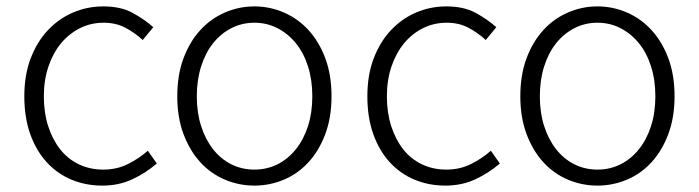

<svg xmlns="http://www.w3.org/2000/svg" viewBox="-20 -567 2184 600"><path d="M300 13Q248 13 203.5 -5.5Q159 -24 126 -60Q93 -96 74.5 -148Q56 -200 56 -266Q56 -333 76 -385Q96 -437 130 -473Q164 -509 208.5 -528Q253 -547 303 -547Q357 -547 394 -527Q431 -507 459 -482L426 -442Q401 -465 371.5 -480.5Q342 -496 304 -496Q264 -496 230 -479Q196 -462 171 -432Q146 -402 131.5 -359.5Q117 -317 117 -266Q117 -215 130.5 -173Q144 -131 168 -100.5Q192 -70 226.5 -53.5Q261 -37 303 -37Q345 -37 380 -54.5Q415 -72 442 -96L470 -56Q435 -26 393 -6.5Q351 13 300 13Z M775 13Q727 13 683 -5.5Q639 -24 606 -60Q573 -96 553.5 -148Q534 -200 534 -266Q534 -333 553.5 -385Q573 -437 606 -473Q639 -509 683 -528Q727 -547 775 -547Q823 -547 867 -528Q911 -509 944 -473Q977 -437 996.5 -385Q1016 -333 1016 -266Q1016 -200 996.5 -148Q977 -96 944 -60Q911 -24 867 -5.5Q823 13 775 13ZM775 -37Q814 -37 847 -53.5Q880 -70 904.5 -100.5Q929 -131 942.5 -173Q956 -215 956 -266Q956 -317 942.5 -359.5Q929 -402 904.5 -432Q880 -462 847 -479Q814 -496 775 -496Q736 -496 703 -479Q670 -462 646 -432Q622 -402 608.5 -359.5Q595 -317 595 -266Q595 -215 608.5 -173Q622 -131 646 -100.5Q670 -70 703 -53.5Q736 -37 775 -37Z M1372 13Q1320 13 1275.5 -5.5Q1231 -24 1198 -60Q1165 -96 1146.5 -148Q1128 -200 1128 -266Q1128 -333 1148 -385Q1168 -437 1202 -473Q1236 -509 1280.5 -528Q1325 -547 1375 -547Q1429 -547 1466 -527Q1503 -507 1531 -482L1498 -442Q1473 -465 1443.5 -480.5Q1414 -496 1376 -496Q1336 -496 1302 -479Q1268 -462 1243 -432Q1218 -402 1203.5 -359.5Q1189 -317 1189 -266Q1189 -215 1202.5 -173Q1216 -131 1240 -100.5Q1264 -70 1298.5 -53.5Q1333 -37 1375 -37Q1417 -37 1452 -54.5Q1487 -72 1514 -96L1542 -56Q1507 -26 1465 -6.5Q1423 13 1372 13Z M1847 13Q1799 13 1755 -5.5Q1711 -24 1678 -60Q1645 -96 1625.5 -148Q1606 -200 1606 -266Q1606 -333 1625.5 -385Q1645 -437 1678 -473Q1711 -509 1755 -528Q1799 -547 1847 -547Q1895 -547 1939 -528Q1983 -509 2016 -473Q2049 -437 2068.5 -385Q2088 -333 2088 -266Q2088 -200 2068.5 -148Q2049 -96 2016 -60Q1983 -24 1939 -5.5Q1895 13 1847 13ZM1847 -37Q1886 -37 1919 -53.5Q1952 -70 1976.5 -100.5Q2001 -131 2014.5 -173Q2028 -215 2028 -266Q2028 -317 2014.5 -359.5Q2001 -402 1976.5 -432Q1952 -462 1919 -479Q1886 -496 1847 -496Q1808 -496 1775 -479Q1742 -462 1718 -432Q1694 -402 1680.5 -359.5Q1667 -317 1667 -266Q1667 -215 1680.5 -173Q1694 -131 1718 -100.5Q1742 -70 1775 -53.5Q1808 -37 1847 -37Z"/></svg>

Font: SpoqaHanSans-Light
Style: Regular
Weight: 300
Designer: [Spoqa Han Sans] Dong-huui Kim \uAE40 \uB3D9 \uD718  Younghwa Kang \uAC15 \uC601 \uD654  [Noto Sans] Ryoko NISHIZUKA \u8
Foundry: Spoqa (http://www.spoqa-han-sans.com)
Version: Version 2.000